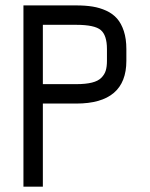

<svg xmlns="http://www.w3.org/2000/svg" viewBox="-20 -704 565 724"><path d="M267.6 -386.7Q303.2 -386.7 326.7 -392.6Q350.1 -398.4 362.3 -410.9Q374.5 -423.3 378.9 -438.2Q383.3 -453.1 383.3 -474.6V-519Q383.3 -570.8 360.1 -590.6Q336.9 -610.4 267.6 -610.4H141.6V-386.7ZM141.6 -313.5V0H68.4V-683.6H267.6Q302.2 -683.6 329.3 -679.2Q356.4 -674.8 380.9 -663.6Q405.3 -652.3 421.4 -634Q437.5 -615.7 447 -586.7Q456.5 -557.6 456.5 -519V-474.6Q456.5 -313.5 267.6 -313.5Z"/></svg>

Font: Anka/Coder Condensed
Style: Regular
Weight: 400
Width: 4
Monospace: yes
Version: Version 1.100